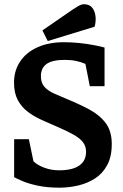

<svg xmlns="http://www.w3.org/2000/svg" viewBox="-20 -864 575 901"><path d="M259.2 16.7Q202.3 16.7 158.5 7.5Q114.7 -1.7 86.5 -13.8Q58.3 -25.9 46.4 -32.6V-210.9H115.4L137 -107.1Q155.8 -88.8 188.4 -76.8Q221.1 -64.8 257 -64.8Q320.4 -64.8 352.2 -87.3Q383.9 -109.7 383.9 -151.6Q383.9 -176.8 370.2 -195.4Q356.5 -214 327.3 -230.9Q298 -247.8 250.8 -268.1Q213.9 -284.2 177.2 -300.5Q140.6 -316.8 111 -339Q81.4 -361.2 63.6 -394.2Q45.8 -427.3 45.8 -475.9Q45.8 -532.5 74.5 -575.4Q103.1 -618.4 155.9 -642.1Q208.7 -665.9 280.4 -665.9Q317.9 -665.9 354.7 -661.9Q391.4 -657.9 422.3 -651.9Q453.3 -645.9 470.6 -640.9V-459.5H401.4L380.8 -564.2Q360.5 -573 336.9 -578Q313.3 -583 284.6 -583Q224.9 -583 198.4 -563.7Q171.9 -544.4 171.9 -506.8Q171.9 -475.2 188.4 -456.7Q204.9 -438.1 232.7 -425.6Q260.4 -413 293.6 -399.4Q352.1 -375.5 400 -349.8Q447.8 -324 476.1 -286.3Q504.5 -248.6 504.5 -187.7Q504.5 -128.6 482.9 -89Q461.4 -49.3 425.6 -26.4Q389.9 -3.6 346.4 6.6Q302.9 16.7 259.2 16.7ZM204.1 -671.4 179.1 -721.3 322.1 -819.9Q335.1 -828.3 348.9 -836.3Q362.8 -844.2 373.7 -844.2Q399.4 -844.2 412.4 -828.2Q425.4 -812.2 428.2 -787.8Q431 -763.4 423.9 -738.6Z"/></svg>

Font: Faustina Light
Style: Regular
Weight: 300
Designer: Alfonso Garcia
Foundry: http://www.omnibus-type.com
Version: Version 1.200